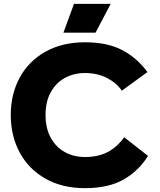

<svg xmlns="http://www.w3.org/2000/svg" viewBox="-20 -966 830 999"><path d="M36 -368Q36 -476 82.5 -562Q129 -648 216.5 -697Q304 -746 422 -746Q540 -746 617.5 -704.5Q695 -663 747 -591L614 -494Q586 -535 536.5 -560.5Q487 -586 422 -586Q365 -586 318.5 -561Q272 -536 244.5 -487Q217 -438 217 -368Q217 -298 244.5 -248.5Q272 -199 318.5 -174Q365 -149 422 -149Q491 -149 540.5 -175Q590 -201 626 -252L750 -155Q703 -78 624 -32.5Q545 13 422 13Q304 13 216.5 -36.5Q129 -86 82.5 -172.5Q36 -259 36 -368ZM556 -946 477 -796H310L365 -946Z"/></svg>

Font: Kreadon
Style: Regular
Weight: 400
Designer: kohakuno
Foundry: StudioGnu
Version: Version 1.000;Glyphs 3.1.2 (3151)